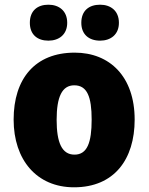

<svg xmlns="http://www.w3.org/2000/svg" viewBox="-20 -787 633 817"><path d="M107 -690C107 -639 140 -614 186 -614C231 -614 266 -640 266 -690C266 -741 231 -767 186 -767C140 -767 107 -742 107 -690ZM326 -690C326 -640 359 -614 406 -614C451 -614 486 -640 486 -690C486 -741 451 -767 406 -767C359 -767 326 -742 326 -690ZM553 -278C553 -461 447 -563 298 -563C129 -563 38 -452 38 -278C38 -107 136 10 295 10C466 10 553 -109 553 -278ZM221 -277C221 -375 244 -424 296 -424C351 -424 370 -375 370 -278C370 -180 351 -129 297 -129C243 -129 221 -181 221 -277Z"/></svg>

Font: Noto Sans Arabic UI SmCn Bk
Style: Regular
Weight: 900
Width: 4
Designer: Monotype Design Team, Nadine Chahine and Nizar Qandah
Foundry: Monotype Imaging Inc.
Version: Version 2.010